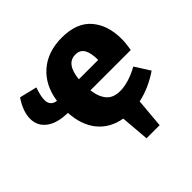

<svg xmlns="http://www.w3.org/2000/svg" viewBox="-184 -720 1067 1067"><g transform="rotate(-45 350.0 -186.5)"><path d="M668 -68Q588 -13 500 6L485 178H382L368 9Q281 -6 230 -67.5Q179 -129 173 -231Q90 -232 45.5 -266Q1 -300 1 -356Q1 -414 46 -480L149 -455Q131 -404 131 -374Q131 -328 177 -321Q193 -429 263.5 -490Q334 -551 445 -551Q561 -551 618 -485Q675 -419 675 -311Q675 -276 667 -231H350Q357 -174 384 -142.5Q411 -111 464 -111Q530 -111 612 -156ZM348 -320H500Q500 -375 484 -403Q468 -431 431 -431Q359 -431 348 -320Z"/></g></svg>

Font: Bitter Pro ExtraBold
Style: Regular
Weight: 800
Designer: Sol Matas, and Bitter project Authors
Foundry: Sol Matas
Version: Version 1.010